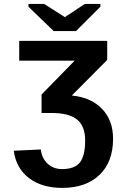

<svg xmlns="http://www.w3.org/2000/svg" viewBox="-20 -733 640 961"><path d="M290.5 113.3Q354 113.3 380.1 79.8Q406.2 46.4 406.2 -30.3Q406.2 -101.1 366.2 -134.3Q326.2 -167.5 237.8 -167.5H188V-259.8L353.5 -429.2H76.2V-528.3H516.6V-433.1L339.4 -254.9Q435.5 -245.6 490.7 -188.2Q545.9 -130.9 545.9 -38.1Q545.9 77.6 477.8 142.6Q409.7 207.5 291.5 207.5Q189 207.5 124.8 158.2Q60.5 108.9 48.8 21.5L184.1 15.1Q189.5 59.6 218.5 86.4Q247.6 113.3 290.5 113.3ZM360.4 -577.6H248.5L122.6 -699.2V-713.4H200.7L303.7 -647.9H305.7L404.8 -713.4H482.4V-699.2Z"/></svg>

Font: Cousine
Style: Bold
Weight: 700
Monospace: yes
Designer: Steve Matteson
Foundry: Ascender Corporation
Version: Version 1.20